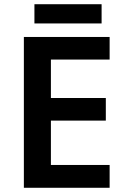

<svg xmlns="http://www.w3.org/2000/svg" viewBox="-20 -889 598 909"><path d="M499 0H93V-714H499V-607H221V-425H481V-318H221V-108H499ZM461 -869V-778H143V-869Z"/></svg>

Font: Noto Sans Bassa Vah SemiBold
Style: Regular
Weight: 600
Designer: Monotype Design Team
Foundry: Monotype Imaging Inc.
Version: Version 2.002; ttfautohint (v1.8.4.7-5d5b)